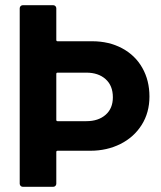

<svg xmlns="http://www.w3.org/2000/svg" viewBox="-20 -720 621 740"><path d="M556 -348Q556 -286 526 -238.5Q496 -191 444 -165Q392 -139 328 -139H202Q197 -139 197 -134V-12Q197 -7 193.5 -3.5Q190 0 185 0H68Q63 0 59.5 -3.5Q56 -7 56 -12V-688Q56 -693 59.5 -696.5Q63 -700 68 -700H185Q190 -700 193.5 -696.5Q197 -693 197 -688V-566Q197 -561 202 -561H335Q400 -561 450.5 -534Q501 -507 528.5 -458.5Q556 -410 556 -348ZM415 -345Q415 -390 387 -415Q359 -440 313 -440H202Q197 -440 197 -435V-258Q197 -253 202 -253H313Q359 -253 387 -277.5Q415 -302 415 -345Z"/></svg>

Font: Amber EN
Style: Bold
Weight: 700
Designer: Jeremy Tribby
Foundry: Tribby Type
Version: Version 1.408 November 24, 2021